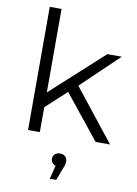

<svg xmlns="http://www.w3.org/2000/svg" viewBox="-106 -810 813 1139"><g transform="rotate(10 300.5 -240.0)"><path d="M99 0V-742H170V-239L484 -525H571L347 -311L593 0H506L294 -264L170 -150V0ZM297 180Q287 178 280 171Q268 160 268 143Q268 126 280 115Q292 104 311 104Q331 104 342.5 115.5Q354 127 354 143Q354 153 351.5 164Q349 175 343 188L315 262H276Z"/></g></svg>

Font: Modern
Style: Small
Weight: 400
Designer: Julieta Ulanovsky
Foundry: Julieta Ulanovsky
Version: Version 8.000